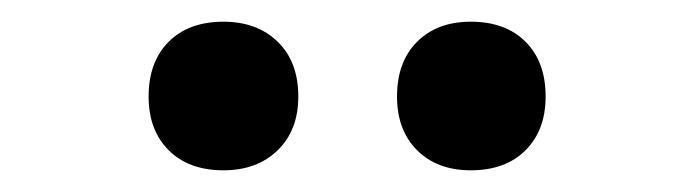

<svg xmlns="http://www.w3.org/2000/svg" viewBox="-20 -802 640 177"><path d="M414 -645Q383 -645 364.5 -663.5Q346 -682 346 -713Q346 -745 364.5 -763.5Q383 -782 414 -782Q446 -782 464.5 -763.5Q483 -745 483 -713Q483 -682 464.5 -663.5Q446 -645 414 -645ZM186 -645Q154 -645 135.5 -663.5Q117 -682 117 -713Q117 -745 135.5 -763.5Q154 -782 186 -782Q217 -782 236 -763.5Q255 -745 255 -713Q255 -682 236 -663.5Q217 -645 186 -645Z"/></svg>

Font: Pitagon Sans Mono SemiBold
Style: Regular
Weight: 600
Monospace: yes
Designer: Travis Tran
Foundry: Pitagon
Version: Version 1.001; ttfautohint (v1.8.4.7-5d5b);gftools[0.9.26]